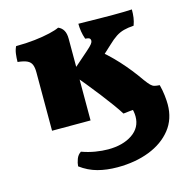

<svg xmlns="http://www.w3.org/2000/svg" viewBox="-106 -567 885 915"><g transform="rotate(-15 337.0 -109.0)"><path d="M363 249Q310 249 265.5 237Q221 225 182 196Q183 180 190 161Q197 142 213 132Q246 144 279.5 149.5Q313 155 342 155Q415 155 461.5 123.5Q508 92 508 37Q508 12 498 -17L536 2Q513 3 491.5 5Q470 7 456 9Q443 -12 422 -41Q401 -70 375 -103.5Q349 -137 321 -171.5Q293 -206 266 -238L362 -322Q385 -342 391.5 -351Q398 -360 398 -366Q398 -374 393 -378Q388 -382 372 -383Q365 -403 362 -422Q359 -441 359 -460Q371 -460 398.5 -459.5Q426 -459 461 -458.5Q496 -458 529 -458Q557 -458 580.5 -458.5Q604 -459 623 -460Q623 -438 620.5 -420Q618 -402 611 -383Q582 -381 561.5 -375.5Q541 -370 522.5 -358Q504 -346 480 -323L416 -264L398 -327Q457 -281 504 -229.5Q551 -178 591 -120Q605 -101 614 -92Q623 -83 632.5 -80.5Q642 -78 658 -77Q665 -50 668 -24Q671 2 671 21Q671 93 630.5 144Q590 195 520.5 222Q451 249 363 249ZM106 0V-289Q106 -312 100 -326.5Q94 -341 78 -348.5Q62 -356 32 -359Q32 -378 34.5 -398Q37 -418 45 -434Q95 -434 138 -439Q181 -444 213 -451.5Q245 -459 261 -467Q278 -460 287 -444.5Q296 -429 296 -403V0Z"/></g></svg>

Font: Vollkorn Black
Style: Regular
Weight: 900
Designer: Friedrich Althausen
Foundry: Friedrich Althausen
Version: Version 5.000